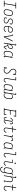

<svg xmlns="http://www.w3.org/2000/svg" viewBox="5252 -6035 996 11540"><g transform="rotate(90 5750.0 -265.0)"><path d="M22 0V-37H180L289 -698H137V-735H487V-698H330L220 -37H372V0Z M698 8Q671 8 644.5 1.5Q618 -5 597.5 -20.5Q577 -36 564 -58.5Q551 -81 545 -107Q539 -133 540 -160.5Q541 -188 546 -215L567 -345Q571 -370 579 -395Q587 -420 601 -442.5Q615 -465 634.5 -484.5Q654 -504 677.5 -516Q701 -528 726 -534.5Q751 -541 777 -541Q804 -541 830 -533Q856 -525 877 -510Q898 -495 911 -472Q924 -449 930 -423.5Q936 -398 935 -370Q934 -342 929 -315L908 -185Q904 -160 896 -135Q888 -110 874.5 -87.5Q861 -65 841 -46Q821 -27 797.5 -14.5Q774 -2 748.5 3Q723 8 698 8ZM699 -29Q720 -29 741 -33Q762 -37 781 -48Q800 -59 815.5 -75.5Q831 -92 842 -110.5Q853 -129 859 -149.5Q865 -170 869 -191L890 -321Q894 -342 895 -364Q896 -386 892 -407Q888 -428 878.5 -446.5Q869 -465 853 -478Q837 -491 816.5 -496Q796 -501 774 -501Q753 -501 732.5 -496.5Q712 -492 693 -481Q674 -470 659 -454Q644 -438 633 -419Q622 -400 616 -380Q610 -360 607 -339L585 -209Q582 -188 581 -166Q580 -144 583.5 -123.5Q587 -103 596 -84.5Q605 -66 620.5 -53Q636 -40 657 -34.5Q678 -29 699 -29Z M1205 8Q1156 8 1110.5 -6Q1065 -20 1025 -44L1049 -187H1089L1069 -62Q1100 -47 1134 -38Q1168 -29 1205 -29Q1227 -29 1249.5 -33Q1272 -37 1293 -47.5Q1314 -58 1329.5 -77Q1345 -96 1349 -118Q1352 -137 1347 -155Q1342 -173 1331 -187Q1320 -201 1305.5 -211Q1291 -221 1275 -228.5Q1259 -236 1242 -242.5Q1225 -249 1208.5 -255.5Q1192 -262 1176.5 -271Q1161 -280 1147.5 -291Q1134 -302 1123 -316Q1112 -330 1104.5 -346Q1097 -362 1094.5 -380.5Q1092 -399 1095 -418Q1100 -446 1117.5 -471Q1135 -496 1160.5 -511Q1186 -526 1214.5 -532Q1243 -538 1271 -538Q1320 -538 1365 -524Q1410 -510 1450 -486L1427 -350H1387L1406 -468Q1375 -483 1341.5 -492Q1308 -501 1271 -501Q1250 -501 1228.5 -497Q1207 -493 1187 -482Q1167 -471 1152.5 -452.5Q1138 -434 1135 -412Q1131 -393 1136.5 -375.5Q1142 -358 1152.5 -344Q1163 -330 1177.5 -319.5Q1192 -309 1208 -301.5Q1224 -294 1241 -288Q1258 -282 1274.5 -275Q1291 -268 1306.5 -259Q1322 -250 1335.5 -239Q1349 -228 1360 -214Q1371 -200 1378.5 -184Q1386 -168 1388.5 -150Q1391 -132 1388 -113Q1383 -83 1364 -58Q1345 -33 1318.5 -18.5Q1292 -4 1263 2Q1234 8 1205 8Z M1713 8Q1684 8 1656.5 2Q1629 -4 1607 -18.5Q1585 -33 1569.5 -55Q1554 -77 1547 -103.5Q1540 -130 1540.5 -158.5Q1541 -187 1546 -215L1567 -345Q1571 -371 1579 -395.5Q1587 -420 1601 -443Q1615 -466 1635 -485Q1655 -504 1679 -516.5Q1703 -529 1728.5 -533.5Q1754 -538 1779 -538Q1803 -538 1825.5 -534Q1848 -530 1868 -520.5Q1888 -511 1903.5 -495Q1919 -479 1928 -459Q1937 -439 1940 -416Q1943 -393 1939 -369Q1936 -349 1926.5 -329.5Q1917 -310 1901.5 -294.5Q1886 -279 1867 -268.5Q1848 -258 1827 -252Q1806 -246 1785.5 -244.5Q1765 -243 1745 -243Q1706 -243 1667.5 -244.5Q1629 -246 1593 -256L1585 -209Q1581 -187 1580.5 -164Q1580 -141 1585 -120Q1590 -99 1601.5 -81Q1613 -63 1630 -51Q1647 -39 1668.5 -34Q1690 -29 1713 -29Q1736 -29 1759.5 -34Q1783 -39 1804 -52Q1825 -65 1842 -84Q1859 -103 1870 -124L1906 -108Q1892 -82 1871 -59Q1850 -36 1824 -20.5Q1798 -5 1769.5 1.5Q1741 8 1713 8ZM1755 -278Q1771 -278 1786 -279.5Q1801 -281 1816.5 -286Q1832 -291 1846 -299Q1860 -307 1871.5 -319Q1883 -331 1890 -345.5Q1897 -360 1900 -375Q1903 -393 1900.5 -410Q1898 -427 1891.5 -442.5Q1885 -458 1873 -469.5Q1861 -481 1846 -488Q1831 -495 1814 -498Q1797 -501 1779 -501Q1758 -501 1737 -497Q1716 -493 1696.5 -482.5Q1677 -472 1661 -456Q1645 -440 1634 -420.5Q1623 -401 1616.5 -380.5Q1610 -360 1607 -339L1599 -293Q1636 -282 1675.5 -280Q1715 -278 1755 -278Z M2171 0 2098 -493H2047V-530H2136L2187 -177Q2191 -147 2195 -117Q2199 -87 2203 -57Q2217 -87 2231 -117Q2245 -147 2259 -177L2427 -530H2471L2217 0Z M2803 8Q2794 8 2786 4Q2778 0 2773 -6Q2768 -12 2765 -20Q2762 -28 2760 -36L2704 -222Q2697 -222 2689 -221.5Q2681 -221 2674 -221Q2662 -221 2650 -222Q2638 -223 2627 -225L2590 0H2549L2665 -698H2612V-735H2711L2658 -415Q2673 -438 2691 -459.5Q2709 -481 2730.5 -498.5Q2752 -516 2777.5 -527Q2803 -538 2830 -538Q2854 -538 2874.5 -525.5Q2895 -513 2907 -493.5Q2919 -474 2922.5 -449.5Q2926 -425 2922 -401Q2916 -369 2901 -339Q2886 -309 2860.5 -286.5Q2835 -264 2804.5 -250Q2774 -236 2742 -229L2797 -46Q2798 -41 2800 -34.5Q2802 -28 2809 -28Q2814 -28 2818.5 -31Q2823 -34 2827 -38L2928 -172L2959 -151L2857 -17Q2853 -11 2846 -6.5Q2839 -2 2832 1.5Q2825 5 2817.5 6.5Q2810 8 2803 8ZM2676 -257Q2698 -257 2719.5 -261Q2741 -265 2762.5 -272Q2784 -279 2804.5 -290.5Q2825 -302 2841.5 -318.5Q2858 -335 2868 -355.5Q2878 -376 2881 -398Q2884 -416 2882.5 -433.5Q2881 -451 2873.5 -466.5Q2866 -482 2852 -491.5Q2838 -501 2820 -501Q2800 -501 2781.5 -492.5Q2763 -484 2746.5 -471Q2730 -458 2716.5 -442.5Q2703 -427 2692 -409.5Q2681 -392 2671.5 -374Q2662 -356 2655 -337.5Q2648 -319 2642.5 -300Q2637 -281 2633 -262Q2644 -259 2654.5 -258Q2665 -257 2676 -257Z M3179 8Q3153 8 3128.5 0.5Q3104 -7 3085.5 -23.5Q3067 -40 3057 -63Q3047 -86 3043 -111Q3039 -136 3040 -162.5Q3041 -189 3046 -215L3067 -345Q3071 -370 3078.5 -394Q3086 -418 3099 -440.5Q3112 -463 3130.5 -482Q3149 -501 3171.5 -514Q3194 -527 3218.5 -532.5Q3243 -538 3268 -538Q3293 -538 3317 -530.5Q3341 -523 3358.5 -506.5Q3376 -490 3385.5 -467.5Q3395 -445 3399 -421L3417 -530H3457L3381 -71Q3380 -63 3381 -54.5Q3382 -46 3387 -40Q3392 -34 3400 -31.5Q3408 -29 3417 -29H3429V8H3411Q3394 8 3379 3.5Q3364 -1 3353.5 -12Q3343 -23 3340.5 -39Q3338 -55 3341 -71L3344 -93Q3332 -70 3314.5 -50.5Q3297 -31 3275 -17Q3253 -3 3228 2.5Q3203 8 3179 8ZM3198 -29Q3218 -29 3238.5 -33Q3259 -37 3277 -48Q3295 -59 3309.5 -75Q3324 -91 3334.5 -109.5Q3345 -128 3351 -147.5Q3357 -167 3360 -187L3381 -317Q3385 -338 3386.5 -360Q3388 -382 3385 -402.5Q3382 -423 3374 -442Q3366 -461 3351.5 -475Q3337 -489 3317 -495Q3297 -501 3275 -501Q3254 -501 3233.5 -496.5Q3213 -492 3194 -481Q3175 -470 3159.5 -454Q3144 -438 3133 -419Q3122 -400 3116 -380Q3110 -360 3107 -339L3085 -209Q3082 -188 3081 -166Q3080 -144 3083.5 -123.5Q3087 -103 3096 -84.5Q3105 -66 3120.5 -53Q3136 -40 3156.5 -34.5Q3177 -29 3198 -29Z M4203 8Q4181 8 4159.5 4Q4138 0 4120.5 -11Q4103 -22 4090.5 -38Q4078 -54 4071 -74L4058 0H4018L4048 -181H4088Q4084 -152 4086 -123Q4088 -94 4103 -71.5Q4118 -49 4144.5 -39Q4171 -29 4200 -29Q4227 -29 4255 -36Q4283 -43 4306 -61Q4329 -79 4344 -104Q4359 -129 4363 -157Q4368 -185 4361.5 -211Q4355 -237 4341.5 -259.5Q4328 -282 4309 -299.5Q4290 -317 4269.5 -332.5Q4249 -348 4228.5 -363.5Q4208 -379 4189 -396.5Q4170 -414 4154.5 -435Q4139 -456 4128.5 -479.5Q4118 -503 4114 -530Q4110 -557 4115 -585Q4118 -607 4126 -627Q4134 -647 4146.5 -666Q4159 -685 4176 -700.5Q4193 -716 4213 -726Q4233 -736 4254.5 -739.5Q4276 -743 4297 -743Q4320 -743 4342.5 -738.5Q4365 -734 4384 -723Q4403 -712 4417 -695Q4431 -678 4438 -658L4451 -735H4491L4461 -554H4421Q4425 -583 4423 -611.5Q4421 -640 4406 -662.5Q4391 -685 4365 -695.5Q4339 -706 4310 -706Q4293 -706 4275 -703.5Q4257 -701 4240 -693Q4223 -685 4208 -673Q4193 -661 4182 -645.5Q4171 -630 4164 -613Q4157 -596 4154 -578Q4149 -551 4155.5 -524.5Q4162 -498 4175.5 -476Q4189 -454 4207.5 -436Q4226 -418 4246.5 -402.5Q4267 -387 4288 -371.5Q4309 -356 4327.5 -338.5Q4346 -321 4362 -300.5Q4378 -280 4388.5 -256.5Q4399 -233 4403 -206Q4407 -179 4403 -151Q4399 -128 4390 -107Q4381 -86 4366.5 -66.5Q4352 -47 4333 -32.5Q4314 -18 4292 -8.5Q4270 1 4248 4.5Q4226 8 4203 8Z M4793 8Q4771 8 4750 2.5Q4729 -3 4713.5 -16Q4698 -29 4688.5 -47.5Q4679 -66 4675 -86.5Q4671 -107 4672 -129Q4673 -151 4677 -172L4764 -698H4615V-735H4810L4716 -166Q4714 -151 4712.5 -135Q4711 -119 4713.5 -103.5Q4716 -88 4721.5 -74Q4727 -60 4737 -49.5Q4747 -39 4762 -34Q4777 -29 4793 -29Q4813 -29 4832.5 -37.5Q4852 -46 4866.5 -62Q4881 -78 4890.5 -97Q4900 -116 4906 -136L4943 -123Q4936 -98 4922.5 -74Q4909 -50 4889.5 -31Q4870 -12 4844 -2Q4818 8 4793 8Z M5179 8Q5153 8 5128.5 0.5Q5104 -7 5085.5 -23.5Q5067 -40 5057 -63Q5047 -86 5043 -111Q5039 -136 5040 -162.5Q5041 -189 5046 -215L5067 -345Q5071 -370 5078.5 -394Q5086 -418 5099 -440.5Q5112 -463 5130.5 -482Q5149 -501 5171.5 -514Q5194 -527 5218.5 -532.5Q5243 -538 5268 -538Q5293 -538 5317 -530.5Q5341 -523 5358.5 -506.5Q5376 -490 5385.5 -467.5Q5395 -445 5399 -421L5417 -530H5457L5381 -71Q5380 -63 5381 -54.5Q5382 -46 5387 -40Q5392 -34 5400 -31.5Q5408 -29 5417 -29H5429V8H5411Q5394 8 5379 3.5Q5364 -1 5353.5 -12Q5343 -23 5340.5 -39Q5338 -55 5341 -71L5344 -93Q5332 -70 5314.5 -50.5Q5297 -31 5275 -17Q5253 -3 5228 2.5Q5203 8 5179 8ZM5198 -29Q5218 -29 5238.5 -33Q5259 -37 5277 -48Q5295 -59 5309.5 -75Q5324 -91 5334.5 -109.5Q5345 -128 5351 -147.5Q5357 -167 5360 -187L5381 -317Q5385 -338 5386.5 -360Q5388 -382 5385 -402.5Q5382 -423 5374 -442Q5366 -461 5351.5 -475Q5337 -489 5317 -495Q5297 -501 5275 -501Q5254 -501 5233.5 -496.5Q5213 -492 5194 -481Q5175 -470 5159.5 -454Q5144 -438 5133 -419Q5122 -400 5116 -380Q5110 -360 5107 -339L5085 -209Q5082 -188 5081 -166Q5080 -144 5083.5 -123.5Q5087 -103 5096 -84.5Q5105 -66 5120.5 -53Q5136 -40 5156.5 -34.5Q5177 -29 5198 -29Z M5708 8Q5682 8 5658 0.5Q5634 -7 5617 -23.5Q5600 -40 5590 -62.5Q5580 -85 5577 -109L5558 0H5466V-37H5524L5634 -698H5581V-735H5680L5631 -437Q5643 -460 5660.5 -479.5Q5678 -499 5700 -513Q5722 -527 5747 -532.5Q5772 -538 5796 -538Q5822 -538 5847 -530.5Q5872 -523 5890 -506.5Q5908 -490 5918.5 -467Q5929 -444 5933 -419Q5937 -394 5935.5 -367.5Q5934 -341 5929 -315L5908 -185Q5904 -160 5896.5 -136Q5889 -112 5876 -89.5Q5863 -67 5845 -48Q5827 -29 5804.5 -16Q5782 -3 5757 2.5Q5732 8 5708 8ZM5700 -29Q5721 -29 5741.5 -33.5Q5762 -38 5781 -49Q5800 -60 5815.5 -76Q5831 -92 5842 -111Q5853 -130 5859 -150Q5865 -170 5869 -191L5890 -321Q5894 -342 5895 -364Q5896 -386 5892 -406.5Q5888 -427 5879 -445.5Q5870 -464 5854.5 -477Q5839 -490 5818.5 -495.5Q5798 -501 5777 -501Q5757 -501 5736.5 -497Q5716 -493 5698 -482Q5680 -471 5665.5 -455Q5651 -439 5640.5 -420.5Q5630 -402 5624.5 -382.5Q5619 -363 5615 -343L5594 -213Q5590 -192 5589 -170Q5588 -148 5591 -127.5Q5594 -107 5601.5 -88Q5609 -69 5623.5 -55Q5638 -41 5658 -35Q5678 -29 5700 -29Z M6474 0V-37H6532L6642 -698H6589V-735H6991L6967 -590H6927L6945 -698H6682L6633 -401H6874L6868 -364H6627L6573 -37H6835L6853 -145H6893L6869 0Z M7105 8Q7089 8 7074.5 1.5Q7060 -5 7050.5 -17Q7041 -29 7036.5 -44Q7032 -59 7030.5 -75Q7029 -91 7030 -107.5Q7031 -124 7033 -141Q7034 -145 7035 -150Q7036 -155 7037 -160Q7037 -162 7037.5 -164.5Q7038 -167 7038 -170H7079Q7078 -167 7078 -164.5Q7078 -162 7077 -160Q7076 -155 7075.5 -150.5Q7075 -146 7074 -142Q7072 -130 7071 -117.5Q7070 -105 7070.5 -93.5Q7071 -82 7074 -70.5Q7077 -59 7082.5 -49.5Q7088 -40 7098.5 -34.5Q7109 -29 7121 -29Q7133 -29 7144.5 -36.5Q7156 -44 7164 -54.5Q7172 -65 7177.5 -77Q7183 -89 7187 -101.5Q7191 -114 7194 -126.5Q7197 -139 7199 -152L7249 -453Q7250 -462 7249.5 -471.5Q7249 -481 7244 -488Q7239 -495 7230.5 -498.5Q7222 -502 7213 -502Q7202 -502 7191.5 -498Q7181 -494 7173 -486L7075 -388L7048 -413L7146 -511Q7150 -514 7154 -517Q7158 -520 7162 -522Q7176 -529 7190 -533.5Q7204 -538 7219 -538Q7234 -538 7247 -530.5Q7260 -523 7266 -509.5Q7272 -496 7272.5 -480.5Q7273 -465 7270 -450L7268 -439Q7274 -456 7282.5 -473.5Q7291 -491 7304 -505.5Q7317 -520 7334.5 -529Q7352 -538 7370 -538Q7386 -538 7400.5 -531.5Q7415 -525 7424.5 -513Q7434 -501 7439 -486Q7444 -471 7445.5 -455Q7447 -439 7446 -422.5Q7445 -406 7442 -389Q7441 -385 7440 -380Q7439 -375 7438 -370Q7438 -368 7437.5 -365.5Q7437 -363 7437 -360H7397Q7397 -363 7397.5 -365.5Q7398 -368 7398 -370Q7399 -375 7400 -379.5Q7401 -384 7401 -388Q7403 -400 7404 -412.5Q7405 -425 7404.5 -436.5Q7404 -448 7401.5 -459.5Q7399 -471 7393 -480.5Q7387 -490 7376.5 -495.5Q7366 -501 7355 -501Q7342 -501 7330.5 -493.5Q7319 -486 7311 -475.5Q7303 -465 7297.5 -453Q7292 -441 7288 -428.5Q7284 -416 7281.5 -403.5Q7279 -391 7277 -378L7227 -77Q7225 -68 7226 -58.5Q7227 -49 7231.5 -42Q7236 -35 7244.5 -31.5Q7253 -28 7262 -28Q7273 -28 7283.5 -32Q7294 -36 7302 -44L7400 -142L7427 -117L7329 -19Q7325 -16 7321 -13Q7317 -10 7313 -8Q7300 -1 7285.5 3.5Q7271 8 7256 8Q7241 8 7228 0.5Q7215 -7 7209 -20.5Q7203 -34 7202.5 -49.5Q7202 -65 7205 -80L7207 -91Q7201 -74 7192.5 -56.5Q7184 -39 7171.5 -24.5Q7159 -10 7141 -1Q7123 8 7105 8Z M7785 8Q7761 8 7738.5 2.5Q7716 -3 7698.5 -16Q7681 -29 7669.5 -48.5Q7658 -68 7653 -90Q7648 -112 7649 -135.5Q7650 -159 7654 -183L7705 -493H7582V-530H7711L7745 -735H7786L7752 -530H7932V-493H7746L7693 -177Q7690 -159 7689 -141Q7688 -123 7691 -106.5Q7694 -90 7701.5 -75Q7709 -60 7721.5 -49Q7734 -38 7750.5 -33.5Q7767 -29 7785 -29Q7808 -29 7831.5 -38.5Q7855 -48 7872.5 -66Q7890 -84 7901 -106.5Q7912 -129 7918 -152L7957 -143Q7949 -113 7934.5 -85.5Q7920 -58 7897 -36Q7874 -14 7844 -3Q7814 8 7785 8Z M8098 0 8180 -493H8089V-530H8226L8207 -412Q8218 -437 8234.5 -460.5Q8251 -484 8272.5 -502Q8294 -520 8320.5 -529Q8347 -538 8373 -538Q8388 -538 8403 -536.5Q8418 -535 8430.5 -529.5Q8443 -524 8451.5 -512.5Q8460 -501 8463 -487.5Q8466 -474 8464.5 -459Q8463 -444 8460 -429H8420Q8422 -443 8422.5 -457.5Q8423 -472 8416 -483.5Q8409 -495 8395 -498Q8381 -501 8367 -501Q8343 -501 8319 -493.5Q8295 -486 8275 -470.5Q8255 -455 8240 -434Q8225 -413 8214.5 -390Q8204 -367 8197.5 -343.5Q8191 -320 8188 -296L8138 0Z M8679 8Q8653 8 8628.5 0.5Q8604 -7 8585.5 -23.5Q8567 -40 8557 -63Q8547 -86 8543 -111Q8539 -136 8540 -162.5Q8541 -189 8546 -215L8567 -345Q8571 -370 8578.5 -394Q8586 -418 8599 -440.5Q8612 -463 8630.5 -482Q8649 -501 8671.5 -514Q8694 -527 8718.5 -532.5Q8743 -538 8768 -538Q8793 -538 8817 -530.5Q8841 -523 8858.5 -506.5Q8876 -490 8885.5 -467.5Q8895 -445 8899 -421L8917 -530H8957L8881 -71Q8880 -63 8881 -54.5Q8882 -46 8887 -40Q8892 -34 8900 -31.5Q8908 -29 8917 -29H8929V8H8911Q8894 8 8879 3.5Q8864 -1 8853.5 -12Q8843 -23 8840.5 -39Q8838 -55 8841 -71L8844 -93Q8832 -70 8814.5 -50.5Q8797 -31 8775 -17Q8753 -3 8728 2.5Q8703 8 8679 8ZM8698 -29Q8718 -29 8738.5 -33Q8759 -37 8777 -48Q8795 -59 8809.5 -75Q8824 -91 8834.5 -109.5Q8845 -128 8851 -147.5Q8857 -167 8860 -187L8881 -317Q8885 -338 8886.5 -360Q8888 -382 8885 -402.5Q8882 -423 8874 -442Q8866 -461 8851.5 -475Q8837 -489 8817 -495Q8797 -501 8775 -501Q8754 -501 8733.5 -496.5Q8713 -492 8694 -481Q8675 -470 8659.5 -454Q8644 -438 8633 -419Q8622 -400 8616 -380Q8610 -360 8607 -339L8585 -209Q8582 -188 8581 -166Q8580 -144 8583.5 -123.5Q8587 -103 8596 -84.5Q8605 -66 8620.5 -53Q8636 -40 8656.5 -34.5Q8677 -29 8698 -29Z M9293 8Q9271 8 9250 2.5Q9229 -3 9213.5 -16Q9198 -29 9188.5 -47.5Q9179 -66 9175 -86.5Q9171 -107 9172 -129Q9173 -151 9177 -172L9264 -698H9115V-735H9310L9216 -166Q9214 -151 9212.5 -135Q9211 -119 9213.5 -103.5Q9216 -88 9221.5 -74Q9227 -60 9237 -49.5Q9247 -39 9262 -34Q9277 -29 9293 -29Q9313 -29 9332.5 -37.5Q9352 -46 9366.5 -62Q9381 -78 9390.5 -97Q9400 -116 9406 -136L9443 -123Q9436 -98 9422.5 -74Q9409 -50 9389.5 -31Q9370 -12 9344 -2Q9318 8 9293 8Z M9793 8Q9771 8 9750 2.5Q9729 -3 9713.5 -16Q9698 -29 9688.5 -47.5Q9679 -66 9675 -86.5Q9671 -107 9672 -129Q9673 -151 9677 -172L9730 -493H9581V-530H9776L9716 -166Q9714 -151 9712.5 -135Q9711 -119 9713.5 -103.5Q9716 -88 9721.5 -74Q9727 -60 9737 -49.5Q9747 -39 9762 -34Q9777 -29 9793 -29Q9813 -29 9832.5 -37.5Q9852 -46 9866.5 -62Q9881 -78 9890.5 -97Q9900 -116 9906 -136L9943 -123Q9936 -98 9922.5 -74Q9909 -50 9889.5 -31Q9870 -12 9844 -2Q9818 8 9793 8ZM9797 -641Q9788 -641 9779.5 -644Q9771 -647 9765.5 -654Q9760 -661 9758.5 -670.5Q9757 -680 9759 -690Q9760 -696 9763 -702Q9766 -708 9772 -712Q9778 -716 9784.5 -717.5Q9791 -719 9797 -719Q9807 -719 9815.5 -716Q9824 -713 9829.5 -706Q9835 -699 9836.5 -689.5Q9838 -680 9836 -670Q9835 -664 9831.5 -658Q9828 -652 9822.5 -648Q9817 -644 9810.5 -642.5Q9804 -641 9797 -641Z M10163 213Q10141 213 10120 210.5Q10099 208 10080 200.5Q10061 193 10045 181Q10029 169 10019 151.5Q10009 134 10005 113.5Q10001 93 10004 72H10044Q10042 87 10045 102.5Q10048 118 10055.5 131Q10063 144 10075 153Q10087 162 10101 167Q10115 172 10131 174Q10147 176 10163 176Q10183 176 10203.5 171.5Q10224 167 10242.5 156Q10261 145 10276 128.5Q10291 112 10301 93Q10311 74 10317 54.5Q10323 35 10327 14L10344 -93Q10332 -70 10314.5 -50.5Q10297 -31 10275 -17Q10253 -3 10228 2.5Q10203 8 10179 8Q10153 8 10128.5 0.5Q10104 -7 10085.5 -23.5Q10067 -40 10057 -63Q10047 -86 10043 -111Q10039 -136 10040 -162.5Q10041 -189 10046 -215L10067 -345Q10071 -370 10078.5 -394Q10086 -418 10099 -440.5Q10112 -463 10130.5 -482Q10149 -501 10171.5 -514Q10194 -527 10218.5 -532.5Q10243 -538 10268 -538Q10293 -538 10317 -530.5Q10341 -523 10358.5 -506.5Q10376 -490 10385.5 -467.5Q10395 -445 10399 -421L10417 -530H10509V-493H10451L10366 20Q10362 45 10354.5 69Q10347 93 10334 116Q10321 139 10302 158Q10283 177 10260 190Q10237 203 10212 208Q10187 213 10163 213ZM10198 -29Q10218 -29 10238.5 -33Q10259 -37 10277 -48Q10295 -59 10309.5 -75Q10324 -91 10334.5 -109.5Q10345 -128 10351 -147.5Q10357 -167 10360 -187L10381 -317Q10385 -338 10386.5 -360Q10388 -382 10385 -402.5Q10382 -423 10374 -442Q10366 -461 10351.5 -475Q10337 -489 10317 -495Q10297 -501 10275 -501Q10254 -501 10233.5 -496.5Q10213 -492 10194 -481Q10175 -470 10159.5 -454Q10144 -438 10133 -419Q10122 -400 10116 -380Q10110 -360 10107 -339L10085 -209Q10082 -188 10081 -166Q10080 -144 10083.5 -123.5Q10087 -103 10096 -84.5Q10105 -66 10120.5 -53Q10136 -40 10156.5 -34.5Q10177 -29 10198 -29Z M10518 0 10634 -698H10581V-735H10680L10631 -440Q10643 -462 10659 -481Q10675 -500 10695.5 -513.5Q10716 -527 10739.5 -532.5Q10763 -538 10785 -538Q10812 -538 10836.5 -530.5Q10861 -523 10879.5 -506.5Q10898 -490 10909 -467.5Q10920 -445 10924 -419.5Q10928 -394 10927 -367.5Q10926 -341 10921 -315L10875 -37H10928V0H10829L10882 -321Q10886 -342 10887 -363.5Q10888 -385 10885 -405Q10882 -425 10874 -443.5Q10866 -462 10851.5 -475.5Q10837 -489 10817 -495Q10797 -501 10776 -501Q10756 -501 10736 -496.5Q10716 -492 10698 -481.5Q10680 -471 10665.5 -455Q10651 -439 10640.5 -420.5Q10630 -402 10624.5 -382.5Q10619 -363 10615 -343L10558 0Z M11285 8Q11261 8 11238.5 2.5Q11216 -3 11198.5 -16Q11181 -29 11169.5 -48.5Q11158 -68 11153 -90Q11148 -112 11149 -135.5Q11150 -159 11154 -183L11205 -493H11082V-530H11211L11245 -735H11286L11252 -530H11432V-493H11246L11193 -177Q11190 -159 11189 -141Q11188 -123 11191 -106.5Q11194 -90 11201.5 -75Q11209 -60 11221.5 -49Q11234 -38 11250.5 -33.5Q11267 -29 11285 -29Q11308 -29 11331.5 -38.5Q11355 -48 11372.5 -66Q11390 -84 11401 -106.5Q11412 -129 11418 -152L11457 -143Q11449 -113 11434.5 -85.5Q11420 -58 11397 -36Q11374 -14 11344 -3Q11314 8 11285 8Z"/></g></svg>

Font: Iosevka Slab Extralight
Style: Italic
Weight: 200
Italic angle: -9°
Monospace: yes
Designer: Belleve Invis
Foundry: Belleve Invis
Version: Version 11.1.1; ttfautohint (v1.8.3)